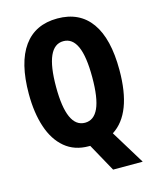

<svg xmlns="http://www.w3.org/2000/svg" viewBox="-130 -813 869 1071"><g transform="rotate(-15 304.5 -277.5)"><path d="M566 -358Q566 -107 439 -26L559 170H388L299 9Q297 9 291 9Q209 9 153.5 -37.5Q98 -84 70.5 -167Q43 -250 43 -359Q43 -539 110 -632Q177 -725 305 -725Q433 -725 499.5 -632Q566 -539 566 -358ZM200 -358Q200 -123 305 -123Q357 -123 383 -180.5Q409 -238 409 -358Q409 -478 383 -536Q357 -594 305 -594Q200 -594 200 -358Z"/></g></svg>

Font: Noto Sans Gujarati ExtraCondensed ExtraBold
Style: Regular
Weight: 800
Width: 2
Designer: Jelle Bosma - Monotype Design Team, Universal Thirst
Foundry: Monotype Imaging Inc.
Version: Version 2.106; ttfautohint (v1.8.4.7-5d5b)